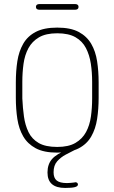

<svg xmlns="http://www.w3.org/2000/svg" viewBox="-20 -742 564 946"><path d="M466 -336Q466 -391 458.5 -440Q451 -489 429.5 -526Q408 -563 368 -584.5Q328 -606 262 -606Q197 -606 156.5 -585Q116 -564 94.5 -526.5Q73 -489 65.5 -440.5Q58 -392 58 -336V-260Q58 -205 65.5 -156Q73 -107 94.5 -70Q116 -33 156 -11.5Q196 10 262 10Q327 10 367.5 -11Q408 -32 429.5 -69.5Q451 -107 458.5 -156Q466 -205 466 -260ZM90 -257V-339Q90 -385 96 -428Q102 -471 120 -504.5Q138 -538 172 -558Q206 -578 262 -578Q318 -578 352 -558.5Q386 -539 403.5 -505Q421 -471 427.5 -428.5Q434 -386 434 -339V-257Q434 -211 428 -168Q422 -125 404 -91.5Q386 -58 352 -38Q318 -18 262 -18Q204 -18 170.5 -37.5Q137 -57 120.5 -91Q104 -125 98 -168Q92 -211 90 -257ZM354 -6H314Q259 16 236.5 41.5Q214 67 214 108Q214 184 301 184Q334 184 349 180Q364 176 364 167Q364 162 360.5 159Q357 156 352 156Q351 156 350 156Q349 156 347 157Q338 158 328.5 159Q319 160 310 160Q275 160 259.5 147.5Q244 135 244 107Q244 73 261.5 53Q279 33 304.5 19.5Q330 6 354 -6ZM174 -722Q166 -722 161.5 -718.5Q157 -715 157 -708Q157 -701 161.5 -697.5Q166 -694 174 -694H350Q358 -694 362.5 -697.5Q367 -701 367 -708Q367 -715 362.5 -718.5Q358 -722 350 -722Z"/></svg>

Font: Beiruti ExtraLight
Style: Regular
Weight: 250
Designer: Arlette Boutros
Foundry: Boutros
Version: Version 1.41